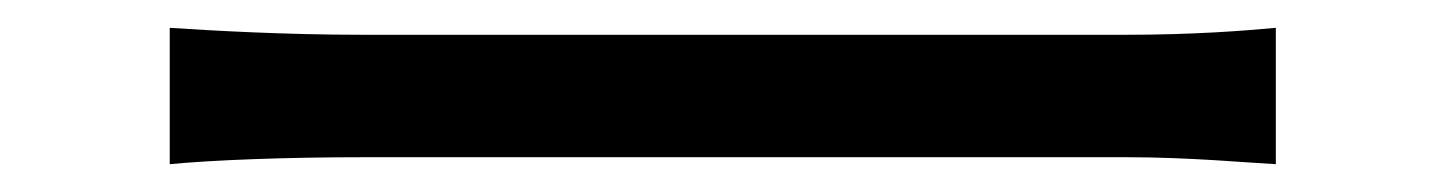

<svg xmlns="http://www.w3.org/2000/svg" viewBox="-20 -453 1040 138"><path d="M102 -335C133 -338 186 -340 241 -340H790C835 -340 877 -336 897 -335V-433C875 -431 839 -428 789 -428H241C185 -428 132 -431 102 -433Z"/></svg>

Font: Noto Sans JP Regular
Style: Regular
Weight: 400
Designer: Ryoko NISHIZUKA (kana & ideographs); Paul D. Hunt (Latin, Greek & Cyrillic); Wenlong ZHANG (bopomofo); Sandoll Communica
Foundry: Adobe Systems Incorporated
Version: Version 1.004;PS 1.004;hotconv 1.0.82;makeotf.lib2.5.63406